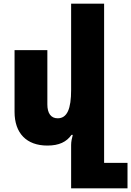

<svg xmlns="http://www.w3.org/2000/svg" viewBox="-20 -780 712 1042"><path d="M545 104V-760H366V-292C366 -190 345 -138 293 -138C256 -138 237 -166 237 -213V-508H59V-173C59 -57 124 10 237 10C301 10 341 -10 368 -48H375C370 -30 366 -11 366 7V242H672V104Z"/></svg>

Font: Noto Sans Armenian SemiCondensed Black
Style: Regular
Weight: 900
Width: 4
Designer: Monotype Design Team
Foundry: Monotype Imaging Inc.
Version: Version 2.008